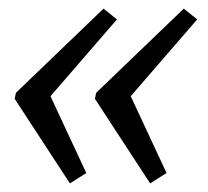

<svg xmlns="http://www.w3.org/2000/svg" viewBox="-20 -466 483 445"><path d="M142 -41 14 -237 17 -251 220 -446 251 -421 97 -243 180 -65ZM328 -41 200 -237 203 -251 406 -446 437 -421 283 -243 366 -65Z"/></svg>

Font: Piazzolla Thin Medium
Style: Italic
Weight: 500
Italic angle: -11.3°
Version: Version 2.005